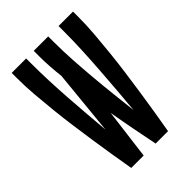

<svg xmlns="http://www.w3.org/2000/svg" viewBox="-215 -832 930 930"><g transform="rotate(-45 250.0 -367.5)"><path d="M376 0H291Q278 -65 265.5 -129.5Q253 -194 242 -259L209 0H124Q114 -58 104.5 -116Q95 -174 86.5 -232Q78 -290 70 -348Q62 -406 56 -464.5Q50 -523 45 -581.5Q40 -640 40 -698V-735H139V-698Q139 -638 141.5 -578.5Q144 -519 148 -459Q152 -399 157 -339.5Q162 -280 167 -220L200 -554Q196 -590 193.5 -626Q191 -662 191 -698V-735H290V-698Q290 -635 294 -571Q298 -507 303.5 -443.5Q309 -380 316 -317Q323 -254 330 -190Q336 -254 341 -317.5Q346 -381 350.5 -444.5Q355 -508 358 -571.5Q361 -635 361 -698V-735H460V-698Q460 -640 455 -581.5Q450 -523 444 -464.5Q438 -406 430 -348Q422 -290 413.5 -232Q405 -174 395.5 -116Q386 -58 376 0Z"/></g></svg>

Font: Iosevka Term Semibold
Style: Regular
Weight: 600
Monospace: yes
Designer: Belleve Invis
Foundry: Belleve Invis
Version: Version 31.4.0